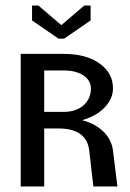

<svg xmlns="http://www.w3.org/2000/svg" viewBox="-20 -675 470 695"><path d="M192 -535 96 -601V-655H119L202 -584L285 -655H308V-601L212 -535ZM55 0V-480H210Q291 -480 340 -445.5Q389 -411 389 -355Q389 -329 374.5 -306Q360 -283 335 -266Q310 -249 277 -240Q324 -228 354 -199Q384 -170 389 -130L405 0H318L303 -130Q294 -210 191 -210H140V0ZM140 -270H210Q255 -270 282 -293.5Q309 -317 309 -355Q309 -384 282 -402Q255 -420 210 -420H140Z"/></svg>

Font: Glametrix
Style: Bold
Weight: 700
Designer: gluk
Foundry: gluk
Version: Version 0.40